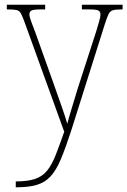

<svg xmlns="http://www.w3.org/2000/svg" viewBox="-20 -556 541 816"><path d="M47 215Q98 215 129 204.5Q160 194 180 169.5Q200 145 216 104.5Q232 64 253 4L84 -463Q75 -488 68.5 -499.5Q62 -511 49.5 -513.5Q37 -516 11 -516H9V-536H172V-516H155Q122 -516 113.5 -511Q105 -506 105 -495Q105 -486 111.5 -467.5Q118 -449 132 -413L202 -217Q220 -165 238.5 -113.5Q257 -62 266 -30Q274 -61 285.5 -98Q297 -135 311 -182L389 -423Q396 -447 401.5 -465.5Q407 -484 407 -495Q407 -505 399.5 -510.5Q392 -516 359 -516H328V-536H501V-516H497Q472 -516 460 -512.5Q448 -509 441.5 -496Q435 -483 426 -455L282 1Q258 75 238 122Q218 169 194 194.5Q170 220 135.5 230Q101 240 48 240H47Z"/></svg>

Font: Noto Serif Ethiopic SemiCondensed Thin
Style: Regular
Weight: 100
Width: 4
Designer: Monotype Design Team
Foundry: Monotype Imaging Inc.
Version: Version 2.102; ttfautohint (v1.8.4.7-5d5b)